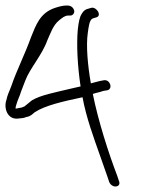

<svg xmlns="http://www.w3.org/2000/svg" viewBox="-38 -684 546 691"><path d="M-15 -324C-25 -296 -12 -255 24 -257C39 -259 46 -258 57 -263C72 -265 78 -273 87 -280C123 -304 188 -319 259 -334C272 -262 299 -189 322 -124C336 -85 345 -59 349 -47L355 -29C366 -4 400 -10 390 -33L384 -51C352 -135 316 -247 296 -346C305 -349 314 -351 322 -353C331 -356 337 -358 341 -358L348 -359C370 -364 358 -400 335 -395C324 -393 318 -392 304 -388L289 -384C278 -447 271 -519 278 -566C281 -589 284 -604 288 -610C291 -615 294 -617 297 -618L307 -621C331 -626 310 -660 291 -656L281 -653C270 -651 262 -645 256 -634C249 -624 245 -605 242 -578C237 -523 241 -446 252 -373L217 -365C159 -351 109 -342 77 -323L50 -301L40 -297L29 -295C26 -294 23 -294 18 -293V-294C18 -298 19 -303 21 -308C26 -326 32 -335 38 -355L53 -394C69 -437 114 -487 132 -538C143 -562 153 -594 175 -611C185 -619 195 -628 207 -628H215C224 -628 231 -637 229 -646C226 -657 217 -664 206 -664H199C190 -664 176 -661 161 -656C105 -638 91 -592 74 -551C51 -487 22 -431 3 -375C-5 -353 -11 -344 -15 -324Z"/></svg>

Font: Stray Cat
Style: SuExtOpObl
Weight: 400
Version: Version 1.0